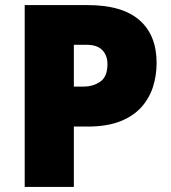

<svg xmlns="http://www.w3.org/2000/svg" viewBox="-20 -734 672 754"><path d="M324 -714Q460 -714 527.5 -655Q595 -596 595 -487Q595 -438 581 -393.5Q567 -349 535.5 -313.5Q504 -278 452 -257.5Q400 -237 324 -237H270V0H77V-714ZM320 -558H270V-394H308Q346 -394 374 -413.5Q402 -433 402 -482Q402 -516 382 -537Q362 -558 320 -558Z"/></svg>

Font: Noto Sans Thaana Black
Style: Regular
Weight: 900
Designer: David Williams
Foundry: Google Inc.
Version: Version 3.001; ttfautohint (v1.8.4.7-5d5b)